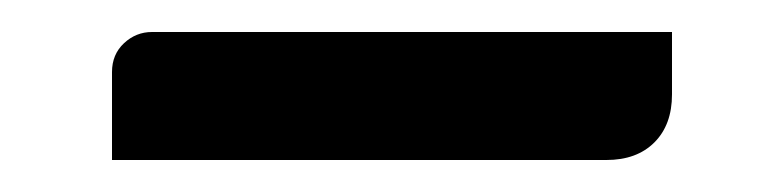

<svg xmlns="http://www.w3.org/2000/svg" viewBox="-20 -415 490 120"><path d="M400 -395V-356Q400 -337 389 -326Q378 -315 359 -315H50V-370Q50 -381 57.5 -388Q65 -395 75 -395Z"/></svg>

Font: Gowun Batang
Style: Bold
Weight: 700
Designer: Yanghee Ryu
Foundry: Yanghee Ryu
Version: Version 2.000